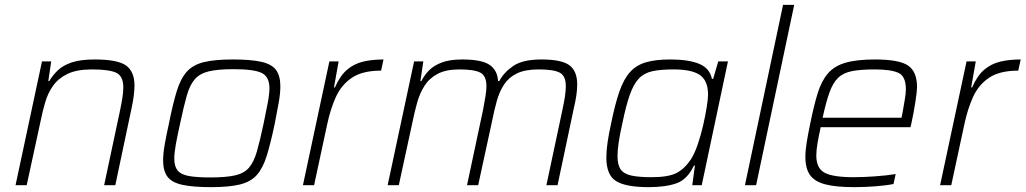

<svg xmlns="http://www.w3.org/2000/svg" viewBox="-20 -763 4225 791"><path d="M44 0 153 -510H191L179 -429H183Q197 -453 218.5 -473.5Q240 -494 276 -506Q312 -518 370 -518Q465 -518 499.5 -493Q534 -468 534 -411Q534 -372 522 -317L455 0H409L475 -310Q481 -339 484.5 -362Q488 -385 488 -402Q488 -450 458.5 -463.5Q429 -477 359 -477Q296 -477 258 -458.5Q220 -440 198.5 -409.5Q177 -379 166 -341Q155 -303 147 -263L90 0Z M850 8Q775 8 731.5 -1.5Q688 -11 670 -35Q652 -59 652 -102Q652 -130 658.5 -167.5Q665 -205 676 -254Q692 -335 708 -387Q724 -439 749.5 -467.5Q775 -496 819.5 -507Q864 -518 939 -518Q1013 -518 1056 -508.5Q1099 -499 1117 -475Q1135 -451 1135 -407Q1135 -379 1128.5 -341.5Q1122 -304 1112 -254Q1095 -173 1079 -121.5Q1063 -70 1038 -42Q1013 -14 968.5 -3Q924 8 850 8ZM847 -32Q911 -32 948.5 -40.5Q986 -49 1006 -72.5Q1026 -96 1038.5 -139.5Q1051 -183 1066 -254Q1076 -303 1083 -339Q1090 -375 1090 -400Q1090 -447 1058 -462.5Q1026 -478 942 -478Q877 -478 840 -469Q803 -460 782.5 -436.5Q762 -413 749.5 -369Q737 -325 722 -254Q711 -205 704.5 -169Q698 -133 698 -109Q698 -78 711.5 -61Q725 -44 757.5 -38Q790 -32 847 -32Z M1228 0 1337 -510H1375L1356 -403H1360Q1381 -451 1409.5 -475.5Q1438 -500 1475.5 -509Q1513 -518 1560 -518L1550 -472Q1473 -472 1429.5 -442.5Q1386 -413 1363.5 -363Q1341 -313 1328 -251L1274 0Z M1577 0 1686 -510H1724L1712 -429H1716Q1728 -453 1747.5 -473Q1767 -493 1800 -505.5Q1833 -518 1884 -518Q1963 -518 1996 -496.5Q2029 -475 2032 -429H2037Q2055 -464 2094 -491Q2133 -518 2211 -518Q2294 -518 2326 -494Q2358 -470 2358 -415Q2358 -395 2354.5 -370.5Q2351 -346 2344 -317L2277 0H2231L2297 -310Q2304 -342 2307.5 -366Q2311 -390 2311 -408Q2311 -451 2285.5 -464Q2260 -477 2200 -477Q2144 -477 2110.5 -461Q2077 -445 2057.5 -416Q2038 -387 2027 -348Q2016 -309 2007 -263L1950 0H1904L1970 -310Q1976 -342 1980 -366Q1984 -390 1984 -408Q1984 -451 1958.5 -464Q1933 -477 1873 -477Q1817 -477 1782.5 -458.5Q1748 -440 1728.5 -409Q1709 -378 1698.5 -340Q1688 -302 1680 -263L1623 0Z M2652 8Q2558 8 2518 -17Q2478 -42 2478 -114Q2478 -141 2483 -176Q2488 -211 2498 -256Q2514 -335 2532 -386.5Q2550 -438 2576 -466.5Q2602 -495 2641.5 -506.5Q2681 -518 2741 -518Q2817 -518 2860.5 -500Q2904 -482 2913 -438H2918L2939 -510H2979L2871 0H2832L2843 -81H2839Q2812 -24 2767.5 -8Q2723 8 2652 8ZM2664 -33Q2733 -33 2766.5 -50Q2800 -67 2826 -106Q2841 -129 2854 -166.5Q2867 -204 2876.5 -245.5Q2886 -287 2891.5 -321.5Q2897 -356 2897 -373Q2897 -430 2864 -453.5Q2831 -477 2755 -477Q2701 -477 2667 -469.5Q2633 -462 2611.5 -439Q2590 -416 2574.5 -372Q2559 -328 2544 -255Q2534 -211 2529 -177.5Q2524 -144 2524 -120Q2524 -83 2537.5 -64.5Q2551 -46 2582 -39.5Q2613 -33 2664 -33Z M3049 0 3206 -743H3252L3095 0Z M3499 8Q3424 8 3380 -3.5Q3336 -15 3317 -42Q3298 -69 3298 -117Q3298 -143 3303.5 -177Q3309 -211 3318 -254Q3333 -328 3348.5 -378.5Q3364 -429 3390.5 -460Q3417 -491 3463 -504.5Q3509 -518 3585 -518Q3684 -518 3721 -493Q3758 -468 3758 -404Q3758 -388 3751.5 -345Q3745 -302 3735 -256L3731 -239H3361Q3353 -202 3348 -173Q3343 -144 3343 -122Q3343 -70 3377 -51.5Q3411 -33 3498 -33Q3537 -33 3585.5 -36.5Q3634 -40 3670 -46L3661 -5Q3633 1 3587.5 4.5Q3542 8 3499 8ZM3369 -278H3694L3698 -297Q3703 -328 3707.5 -352.5Q3712 -377 3712 -395Q3712 -449 3681 -463Q3650 -477 3583 -477Q3526 -477 3490 -470Q3454 -463 3432.5 -442Q3411 -421 3397 -381.5Q3383 -342 3369 -278Z M3853 0 3962 -510H4000L3981 -403H3985Q4006 -451 4034.5 -475.5Q4063 -500 4100.5 -509Q4138 -518 4185 -518L4175 -472Q4098 -472 4054.5 -442.5Q4011 -413 3988.5 -363Q3966 -313 3953 -251L3899 0Z"/></svg>

Font: Saira ExtraLight
Style: Italic
Weight: 200
Italic angle: -12°
Designer: Hector Gatti with collaboration of the Omnibus-Type team
Foundry: Omnibus-Type
Version: Version 1.100; ttfautohint (v1.8.3)